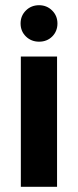

<svg xmlns="http://www.w3.org/2000/svg" viewBox="-20 -717 299 737"><path d="M60 -500H199V0H60ZM130 -557Q100 -557 79.5 -577Q59 -597 59 -627Q59 -656.5 79.5 -676.8Q100 -697 130 -697Q159.5 -697 180 -676.8Q200.5 -656.5 200.5 -627Q200.5 -597 180.5 -577Q160.5 -557 130 -557Z"/></svg>

Font: Urbanist ExtraBold
Style: Regular
Weight: 800
Designer: Corey Hu
Foundry: Corey Hu
Version: Version 1.330; ttfautohint (v1.8.4.7-5d5b)